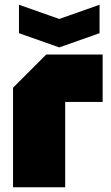

<svg xmlns="http://www.w3.org/2000/svg" viewBox="-20 -790 470 810"><path d="M35 0V-420L175 -560H413V-360H255V0ZM400 -770V-650L230 -590L60 -650V-770L230 -710Z"/></svg>

Font: Tektur SemiCondensed Black
Style: Regular
Weight: 900
Width: 4
Designer: Adam Jagosz
Foundry: Adam Jagosz
Version: Version 1.005;gftools[0.9.30]